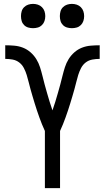

<svg xmlns="http://www.w3.org/2000/svg" viewBox="-20 -968 540 988"><path d="M211 0V-294Q203 -311 196 -328.5Q189 -346 182.5 -364Q176 -382 170 -400Q164 -418 158.5 -436Q153 -454 147.5 -472.5Q142 -491 137 -509Q132 -527 127.5 -545.5Q123 -564 117.5 -582Q112 -600 103 -617.5Q94 -635 79 -646.5Q64 -658 45 -661.5Q26 -665 7 -665V-735Q30 -735 53.5 -733Q77 -731 98.5 -722.5Q120 -714 137.5 -698.5Q155 -683 167 -663.5Q179 -644 186 -622Q193 -600 198.5 -577.5Q204 -555 210 -532.5Q216 -510 222.5 -488Q229 -466 235.5 -444Q242 -422 250 -400Q258 -422 264.5 -444Q271 -466 277.5 -488Q284 -510 290 -532.5Q296 -555 301.5 -577.5Q307 -600 314 -622Q321 -644 333 -663.5Q345 -683 362.5 -698.5Q380 -714 401.5 -722.5Q423 -731 446.5 -733Q470 -735 493 -735V-665Q474 -665 455 -661.5Q436 -658 421 -646.5Q406 -635 397 -617.5Q388 -600 382.5 -582Q377 -564 372.5 -545.5Q368 -527 363 -509Q358 -491 352.5 -472.5Q347 -454 341.5 -436Q336 -418 330 -400Q324 -382 317.5 -364Q311 -346 304 -328.5Q297 -311 289 -294V0ZM350 -823Q337 -823 325 -826.5Q313 -830 304 -839Q295 -848 291.5 -860Q288 -872 288 -885Q288 -898 291.5 -910Q295 -922 304 -931Q313 -940 325 -944Q337 -948 350 -948Q363 -948 375 -944Q387 -940 396 -931Q405 -922 409 -910Q413 -898 413 -885Q413 -872 409 -860Q405 -848 396 -839Q387 -830 375 -826.5Q363 -823 350 -823ZM150 -823Q137 -823 125 -826.5Q113 -830 104 -839Q95 -848 91.5 -860Q88 -872 88 -885Q88 -898 91.5 -910Q95 -922 104 -931Q113 -940 125 -944Q137 -948 150 -948Q163 -948 175 -944Q187 -940 196 -931Q205 -922 209 -910Q213 -898 213 -885Q213 -872 209 -860Q205 -848 196 -839Q187 -830 175 -826.5Q163 -823 150 -823Z"/></svg>

Font: Zed Mono
Style: Regular
Weight: 400
Monospace: yes
Designer: Belleve Invis
Foundry: Belleve Invis
Version: Version 1.0.0; ttfautohint (v1.8.4)